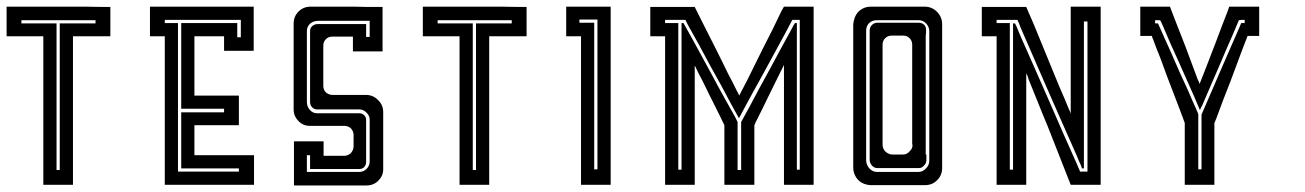

<svg xmlns="http://www.w3.org/2000/svg" viewBox="-20 -860 3956 582"><path d="M314.5 -838.9Q314.5 -838.9 314.5 -809.6Q314.5 -779.3 314.5 -750Q314.5 -750 276.4 -750Q238.3 -750 201.2 -750Q201.2 -750 201.2 -677.7Q201.2 -604.5 201.2 -512.7Q201.2 -462.9 201.2 -413.1Q201.2 -364.3 201.2 -323.2Q201.2 -317.4 201.2 -311.5Q201.2 -305.7 201.2 -299.8Q201.2 -299.8 187.5 -299.8Q180.7 -299.8 170.9 -299.8Q140.6 -299.8 111.3 -299.8Q111.3 -299.8 111.3 -373Q111.3 -445.3 111.3 -537.1Q111.3 -586.9 111.3 -636.7Q111.3 -685.5 111.3 -726.6Q111.3 -732.4 111.3 -738.3Q111.3 -744.1 111.3 -750Q111.3 -750 74.2 -750Q37.1 -750 0 -750Q0 -750 0 -763.7Q0 -769.5 0 -780.3Q0 -794.9 0 -809.6Q0 -824.2 0 -839.8Q0 -839.8 37.1 -839.8Q74.2 -839.8 111.3 -839.8Q111.3 -839.8 140.6 -839.8Q170.9 -839.8 201.2 -839.8Q201.2 -839.8 238.3 -839.8Q276.4 -838.9 314.5 -838.9ZM44.9 -798.8Q44.9 -798.8 44.9 -797.9Q44.9 -796.9 44.9 -795.9Q44.9 -792 44.9 -789.1Q44.9 -789.1 80.1 -789.1Q115.2 -789.1 151.4 -789.1Q151.4 -789.1 151.4 -717.8Q151.4 -645.5 151.4 -554.7Q151.4 -505.9 151.4 -457Q151.4 -408.2 151.4 -368.2Q151.4 -362.3 151.4 -356.4Q151.4 -350.6 151.4 -344.7Q151.4 -344.7 152.3 -344.7Q153.3 -344.7 154.3 -344.7Q157.2 -344.7 161.1 -344.7Q161.1 -344.7 161.1 -417Q161.1 -488.3 161.1 -579.1Q161.1 -627.9 161.1 -676.8Q161.1 -725.6 161.1 -765.6Q161.1 -771.5 161.1 -777.3Q161.1 -783.2 161.1 -789.1Q161.1 -789.1 197.3 -789.1Q233.4 -789.1 269.5 -789.1Q269.5 -789.1 269.5 -792Q269.5 -795.9 269.5 -798.8Q269.5 -798.8 233.4 -798.8Q197.3 -798.8 151.4 -798.8Q127 -798.8 101.6 -798.8Q77.1 -798.8 56.6 -798.8Q53.7 -798.8 50.8 -798.8Q47.9 -798.8 44.9 -798.8Z M659.2 -706.1Q659.2 -706.1 659.2 -720.7Q659.2 -735.4 659.2 -750Q659.2 -750 629.9 -750Q599.6 -750 569.3 -750Q569.3 -750 569.3 -720.7Q569.3 -692.4 569.3 -655.3Q569.3 -635.7 569.3 -616.2Q569.3 -595.7 569.3 -579.1Q569.3 -577.1 569.3 -574.2Q569.3 -572.3 569.3 -570.3Q569.3 -570.3 614.3 -570.3Q659.2 -570.3 704.1 -570.3Q704.1 -570.3 704.1 -540Q704.1 -509.8 704.1 -480.5Q704.1 -480.5 659.2 -480.5Q614.3 -480.5 569.3 -480.5Q569.3 -480.5 569.3 -450.2Q569.3 -419.9 569.3 -389.6Q569.3 -389.6 598.6 -389.6Q627 -389.6 664.1 -389.6Q683.6 -389.6 704.1 -389.6Q723.6 -389.6 740.2 -389.6Q742.2 -389.6 745.1 -389.6Q747.1 -389.6 750 -389.6Q750 -389.6 750 -360.4Q750 -330.1 750 -299.8Q750 -299.8 720.7 -299.8Q691.4 -299.8 654.3 -299.8Q634.8 -299.8 615.2 -299.8Q595.7 -299.8 579.1 -299.8Q576.2 -299.8 574.2 -299.8Q572.3 -299.8 569.3 -299.8Q569.3 -299.8 556.6 -299.8Q549.8 -299.8 540 -299.8Q509.8 -299.8 479.5 -299.8Q479.5 -299.8 479.5 -329.1Q479.5 -357.4 479.5 -394.5Q479.5 -414.1 479.5 -434.6Q479.5 -454.1 479.5 -470.7Q479.5 -472.7 479.5 -475.6Q479.5 -477.5 479.5 -480.5Q479.5 -480.5 479.5 -509.8Q479.5 -540 479.5 -570.3Q479.5 -570.3 479.5 -598.6Q479.5 -627.9 479.5 -665Q479.5 -684.6 479.5 -704.1Q479.5 -723.6 479.5 -740.2Q479.5 -743.2 479.5 -745.1Q479.5 -748 479.5 -750Q479.5 -750 464.8 -750Q449.2 -750 434.6 -750Q434.6 -750 434.6 -763.7Q434.6 -769.5 434.6 -780.3Q434.6 -794.9 434.6 -809.6Q434.6 -824.2 434.6 -839.8Q434.6 -839.8 449.2 -839.8Q463.9 -839.8 478.5 -839.8Q478.5 -839.8 508.8 -839.8Q538.1 -839.8 568.4 -839.8Q568.4 -839.8 597.7 -839.8Q626 -839.8 663.1 -839.8Q682.6 -839.8 703.1 -839.8Q722.7 -839.8 739.3 -839.8Q741.2 -839.8 744.1 -839.8Q746.1 -839.8 749 -839.8Q749 -839.8 749 -809.6Q749 -780.3 749 -750Q749 -750 749 -735.4Q749 -720.7 749 -706.1Q749 -706.1 718.8 -706.1Q689.5 -706.1 659.2 -706.1ZM699.2 -790Q699.2 -790 699.2 -775.4Q699.2 -761.7 699.2 -747.1Q699.2 -747.1 703.1 -747.1Q706.1 -747.1 710 -747.1Q710 -747.1 710 -764.6Q710 -782.2 710 -799.8Q710 -799.8 708 -799.8Q706.1 -799.8 704.1 -799.8Q704.1 -799.8 668 -799.8Q631.8 -799.8 585.9 -799.8Q561.5 -799.8 536.1 -799.8Q511.7 -799.8 491.2 -799.8Q488.3 -799.8 485.4 -799.8Q482.4 -799.8 479.5 -799.8Q479.5 -799.8 479.5 -798.8Q479.5 -797.9 479.5 -796.9Q479.5 -793 479.5 -790Q479.5 -790 493.2 -790Q505.9 -790 519.5 -790Q519.5 -790 519.5 -716.8Q519.5 -644.5 519.5 -552.7Q519.5 -502.9 519.5 -453.1Q519.5 -404.3 519.5 -363.3Q519.5 -357.4 519.5 -351.6Q519.5 -345.7 519.5 -339.8Q519.5 -339.8 521.5 -339.8Q521.5 -339.8 522.5 -339.8Q526.4 -339.8 529.3 -339.8Q529.3 -339.8 557.6 -339.8Q585.9 -339.8 622.1 -339.8Q640.6 -339.8 660.2 -339.8Q679.7 -339.8 695.3 -339.8Q697.3 -339.8 700.2 -339.8Q702.1 -339.8 704.1 -339.8Q704.1 -339.8 704.1 -343.8Q704.1 -346.7 704.1 -349.6Q704.1 -349.6 676.8 -349.6Q648.4 -349.6 612.3 -349.6Q593.8 -349.6 574.2 -349.6Q554.7 -349.6 539.1 -349.6Q536.1 -349.6 534.2 -349.6Q532.2 -349.6 529.3 -349.6Q529.3 -349.6 529.3 -377.9Q529.3 -405.3 529.3 -439.5Q529.3 -459 529.3 -477.5Q529.3 -496.1 529.3 -510.7Q529.3 -513.7 529.3 -515.6Q529.3 -517.6 529.3 -519.5Q529.3 -519.5 573.2 -519.5Q616.2 -519.5 659.2 -519.5Q659.2 -519.5 659.2 -523.4Q659.2 -526.4 659.2 -530.3Q659.2 -530.3 616.2 -530.3Q573.2 -530.3 529.3 -530.3Q529.3 -530.3 529.3 -572.3Q529.3 -614.3 529.3 -667Q529.3 -695.3 529.3 -724.6Q529.3 -752.9 529.3 -776.4Q529.3 -780.3 529.3 -783.2Q529.3 -787.1 529.3 -790Q529.3 -790 557.6 -790Q585 -790 619.1 -790Q638.7 -790 657.2 -790Q675.8 -790 690.4 -790Q693.4 -790 695.3 -790Q697.3 -790 699.2 -790Z M1141.6 -519.5Q1141.6 -519.5 1141.6 -519.5Q1141.6 -519.5 1141.6 -518.6Q1141.6 -518.6 1141.6 -505.9Q1141.6 -492.2 1141.6 -478.5Q1141.6 -478.5 1141.6 -448.2Q1141.6 -418 1141.6 -387.7Q1141.6 -387.7 1141.6 -376Q1141.6 -363.3 1141.6 -350.6Q1141.6 -350.6 1141.6 -350.6Q1141.6 -349.6 1141.6 -346.7Q1141.6 -327.1 1127 -312.5Q1112.3 -297.9 1091.8 -297.9Q1091.8 -297.9 1091.8 -297.9Q1091.8 -297.9 1089.8 -297.9Q1089.8 -297.9 1088.9 -297.9Q1088.9 -297.9 1087.9 -297.9Q1087.9 -297.9 1055.7 -297.9Q1054.7 -297.9 1053.7 -297.9Q1018.6 -297.9 973.6 -297.9Q950.2 -297.9 925.8 -297.9Q902.3 -297.9 882.8 -297.9Q879.9 -297.9 877 -297.9Q874 -297.9 871.1 -297.9Q871.1 -297.9 871.1 -328.1Q871.1 -357.4 871.1 -386.7Q871.1 -386.7 871.1 -387.7Q871.1 -387.7 871.1 -387.7Q871.1 -387.7 871.1 -402.3Q871.1 -417 871.1 -431.6Q871.1 -431.6 901.4 -431.6Q930.7 -431.6 960.9 -431.6Q960.9 -431.6 960.9 -417Q960.9 -402.3 960.9 -387.7Q960.9 -387.7 968.8 -387.7Q976.6 -387.7 1023.4 -387.7Q1035.2 -387.7 1043.9 -396.5Q1051.8 -405.3 1051.8 -417Q1051.8 -417 1051.8 -420.9Q1051.8 -424.8 1051.8 -450.2Q1051.8 -461.9 1043.9 -470.7Q1035.2 -478.5 1023.4 -478.5Q1023.4 -478.5 1009.8 -478.5Q997.1 -478.5 918.9 -478.5Q898.4 -478.5 884.8 -493.2Q870.1 -507.8 870.1 -528.3Q870.1 -528.3 870.1 -536.1Q870.1 -544.9 870.1 -552.7Q870.1 -552.7 870.1 -555.7Q870.1 -557.6 870.1 -559.6Q870.1 -565.4 870.1 -572.3Q870.1 -572.3 870.1 -581.1Q870.1 -585.9 870.1 -601.6Q870.1 -618.2 870.1 -646.5Q870.1 -670.9 870.1 -705.1Q870.1 -740.2 870.1 -789.1Q870.1 -809.6 884.8 -825.2Q900.4 -839.8 920.9 -839.8Q920.9 -839.8 934.6 -839.8Q947.3 -839.8 960 -839.8Q960 -839.8 989.3 -839.8Q1017.6 -839.8 1054.7 -839.8Q1074.2 -839.8 1094.7 -838.9Q1114.3 -838.9 1130.9 -838.9Q1132.8 -838.9 1135.7 -838.9Q1137.7 -838.9 1139.6 -838.9Q1139.6 -838.9 1139.6 -809.6Q1139.6 -779.3 1139.6 -750Q1139.6 -750 1139.6 -750Q1139.6 -749 1139.6 -749Q1139.6 -749 1139.6 -734.4Q1139.6 -718.8 1139.6 -704.1Q1139.6 -704.1 1110.4 -704.1Q1080.1 -704.1 1049.8 -704.1Q1049.8 -704.1 1049.8 -718.8Q1049.8 -734.4 1049.8 -749Q1049.8 -749 1042 -749Q1034.2 -749 987.3 -749Q975.6 -749 967.8 -741.2Q960 -733.4 960 -721.7Q960 -721.7 960 -716.8Q960 -711.9 960 -679.7Q960 -667 960 -647.5Q960 -627.9 960 -599.6Q960 -587.9 967.8 -580.1Q976.6 -572.3 988.3 -572.3Q988.3 -572.3 1021.5 -572.3Q1055.7 -572.3 1088.9 -572.3Q1111.3 -572.3 1126 -556.6Q1141.6 -542 1141.6 -519.5ZM1049.8 -516.6Q1049.8 -516.6 1052.7 -516.6Q1054.7 -516.6 1069.3 -516.6Q1078.1 -516.6 1084 -510.7Q1089.8 -504.9 1089.8 -496.1Q1089.8 -496.1 1089.8 -490.2Q1089.8 -484.4 1089.8 -477.5Q1089.8 -477.5 1091.8 -477.5Q1092.8 -477.5 1093.8 -477.5Q1093.8 -477.5 1092.8 -477.5Q1091.8 -477.5 1089.8 -477.5Q1089.8 -477.5 1089.8 -464.8Q1089.8 -451.2 1089.8 -369.1Q1089.8 -360.4 1084 -353.5Q1078.1 -347.7 1069.3 -347.7Q1069.3 -347.7 1044.9 -347.7Q1020.5 -347.7 990.2 -347.7Q973.6 -347.7 957 -347.7Q941.4 -347.7 927.7 -347.7Q925.8 -347.7 923.8 -347.7Q921.9 -347.7 919.9 -347.7Q919.9 -347.7 919.9 -362.3Q919.9 -376 919.9 -389.6Q919.9 -389.6 917 -389.6Q913.1 -389.6 910.2 -389.6Q910.2 -389.6 910.2 -382.8Q910.2 -378.9 910.2 -373Q910.2 -356.4 910.2 -338.9Q910.2 -338.9 912.1 -338.9Q913.1 -338.9 915 -338.9Q915 -338.9 937.5 -338.9Q938.5 -338.9 939.5 -338.9Q964.8 -338.9 996.1 -338.9Q1012.7 -338.9 1030.3 -338.9Q1046.9 -338.9 1061.5 -338.9Q1063.5 -338.9 1065.4 -338.9Q1067.4 -338.9 1069.3 -338.9Q1069.3 -338.9 1069.3 -340.8Q1069.3 -342.8 1069.3 -343.8Q1069.3 -343.8 1069.3 -343.8Q1069.3 -342.8 1069.3 -338.9Q1082 -338.9 1090.8 -347.7Q1100.6 -357.4 1100.6 -370.1Q1100.6 -370.1 1098.6 -370.1Q1096.7 -370.1 1094.7 -370.1Q1094.7 -370.1 1096.7 -370.1Q1098.6 -370.1 1100.6 -370.1Q1100.6 -370.1 1100.6 -406.2Q1100.6 -442.4 1100.6 -478.5Q1100.6 -478.5 1100.6 -481.4Q1100.6 -483.4 1100.6 -497.1Q1100.6 -509.8 1090.8 -518.6Q1082 -528.3 1069.3 -528.3Q1069.3 -528.3 1062.5 -528.3Q1056.6 -528.3 1049.8 -528.3Q1049.8 -528.3 1036.1 -528.3Q1022.5 -528.3 941.4 -528.3Q931.6 -528.3 925.8 -535.2Q919.9 -541 919.9 -551.8Q919.9 -551.8 919.9 -584Q919.9 -615.2 919.9 -656.2Q919.9 -677.7 919.9 -699.2Q919.9 -720.7 919.9 -738.3Q919.9 -741.2 919.9 -744.1Q919.9 -746.1 919.9 -749Q919.9 -749 919.9 -749Q919.9 -750 919.9 -750Q919.9 -750 919.9 -752Q919.9 -753.9 919.9 -765.6Q919.9 -775.4 926.8 -781.2Q933.6 -787.1 944.3 -787.1Q944.3 -787.1 949.2 -787.1Q955.1 -787.1 960 -787.1Q960 -787.1 1003.9 -787.1Q1046.9 -787.1 1089.8 -787.1Q1089.8 -787.1 1089.8 -774.4Q1089.8 -760.7 1089.8 -748Q1089.8 -748 1093.8 -748Q1096.7 -748 1100.6 -748Q1100.6 -748 1100.6 -764.6Q1100.6 -780.3 1100.6 -796.9Q1100.6 -796.9 1096.7 -796.9Q1093.8 -796.9 1089.8 -796.9Q1089.8 -796.9 1046.9 -796.9Q1003.9 -796.9 960 -796.9Q960 -796.9 958 -796.9Q956.1 -796.9 944.3 -796.9Q929.7 -796.9 919.9 -788.1Q910.2 -779.3 910.2 -765.6Q910.2 -765.6 910.2 -760.7Q910.2 -754.9 910.2 -750Q910.2 -750 910.2 -750Q910.2 -749 910.2 -749Q910.2 -749 910.2 -716.8Q910.2 -701.2 910.2 -682.6Q910.2 -664.1 910.2 -644.5Q910.2 -622.1 910.2 -600.6Q910.2 -579.1 910.2 -561.5Q910.2 -558.6 910.2 -555.7Q910.2 -553.7 910.2 -550.8Q910.2 -550.8 912.1 -550.8Q913.1 -550.8 915 -550.8Q915 -550.8 914.1 -550.8Q914.1 -550.8 910.2 -550.8Q910.2 -537.1 918.9 -527.3Q927.7 -516.6 941.4 -516.6Q941.4 -516.6 1049.8 -516.6Z M1576.2 -838.9Q1576.2 -838.9 1576.2 -809.6Q1576.2 -779.3 1576.2 -750Q1576.2 -750 1538.1 -750Q1500 -750 1462.9 -750Q1462.9 -750 1462.9 -677.7Q1462.9 -604.5 1462.9 -512.7Q1462.9 -462.9 1462.9 -413.1Q1462.9 -364.3 1462.9 -323.2Q1462.9 -317.4 1462.9 -311.5Q1462.9 -305.7 1462.9 -299.8Q1462.9 -299.8 1449.2 -299.8Q1442.4 -299.8 1432.6 -299.8Q1402.3 -299.8 1373 -299.8Q1373 -299.8 1373 -373Q1373 -445.3 1373 -537.1Q1373 -586.9 1373 -636.7Q1373 -685.5 1373 -726.6Q1373 -732.4 1373 -738.3Q1373 -744.1 1373 -750Q1373 -750 1335.9 -750Q1298.8 -750 1261.7 -750Q1261.7 -750 1261.7 -763.7Q1261.7 -769.5 1261.7 -780.3Q1261.7 -794.9 1261.7 -809.6Q1261.7 -824.2 1261.7 -839.8Q1261.7 -839.8 1298.8 -839.8Q1335.9 -839.8 1373 -839.8Q1373 -839.8 1402.3 -839.8Q1432.6 -839.8 1462.9 -839.8Q1462.9 -839.8 1500 -839.8Q1538.1 -838.9 1576.2 -838.9ZM1306.6 -798.8Q1306.6 -798.8 1306.6 -797.9Q1306.6 -796.9 1306.6 -795.9Q1306.6 -792 1306.6 -789.1Q1306.6 -789.1 1341.8 -789.1Q1377 -789.1 1413.1 -789.1Q1413.1 -789.1 1413.1 -717.8Q1413.1 -645.5 1413.1 -554.7Q1413.1 -505.9 1413.1 -457Q1413.1 -408.2 1413.1 -368.2Q1413.1 -362.3 1413.1 -356.4Q1413.1 -350.6 1413.1 -344.7Q1413.1 -344.7 1414.1 -344.7Q1415 -344.7 1416 -344.7Q1418.9 -344.7 1422.9 -344.7Q1422.9 -344.7 1422.9 -417Q1422.9 -488.3 1422.9 -579.1Q1422.9 -627.9 1422.9 -676.8Q1422.9 -725.6 1422.9 -765.6Q1422.9 -771.5 1422.9 -777.3Q1422.9 -783.2 1422.9 -789.1Q1422.9 -789.1 1459 -789.1Q1495.1 -789.1 1531.2 -789.1Q1531.2 -789.1 1531.2 -792Q1531.2 -795.9 1531.2 -798.8Q1531.2 -798.8 1495.1 -798.8Q1459 -798.8 1413.1 -798.8Q1388.7 -798.8 1363.3 -798.8Q1338.9 -798.8 1318.4 -798.8Q1315.4 -798.8 1312.5 -798.8Q1309.6 -798.8 1306.6 -798.8Z M1741.2 -750Q1741.2 -750 1726.6 -750Q1710.9 -750 1696.3 -750Q1696.3 -750 1696.3 -763.7Q1696.3 -769.5 1696.3 -780.3Q1696.3 -794.9 1696.3 -809.6Q1696.3 -824.2 1696.3 -839.8Q1696.3 -839.8 1710.9 -839.8Q1726.6 -839.8 1741.2 -839.8Q1741.2 -839.8 1771.5 -839.8Q1801.8 -839.8 1831.1 -839.8Q1831.1 -839.8 1831.1 -828.1Q1831.1 -816.4 1831.1 -794.9Q1831.1 -755.9 1831.1 -691.4Q1831.1 -627 1831.1 -555.7Q1831.1 -496.1 1831.1 -436.5Q1831.1 -377 1831.1 -328.1Q1831.1 -321.3 1831.1 -313.5Q1831.1 -306.6 1831.1 -299.8Q1831.1 -299.8 1818.4 -299.8Q1811.5 -299.8 1801.8 -299.8Q1771.5 -299.8 1741.2 -299.8Q1741.2 -299.8 1741.2 -373Q1741.2 -445.3 1741.2 -537.1Q1741.2 -586.9 1741.2 -636.7Q1741.2 -685.5 1741.2 -726.6Q1741.2 -732.4 1741.2 -738.3Q1741.2 -744.1 1741.2 -750ZM1781.2 -791Q1781.2 -791 1781.2 -719.7Q1781.2 -647.5 1781.2 -556.6Q1781.2 -507.8 1781.2 -459Q1781.2 -410.2 1781.2 -370.1Q1781.2 -364.3 1781.2 -358.4Q1781.2 -352.5 1781.2 -346.7Q1781.2 -346.7 1783.2 -346.7Q1783.2 -346.7 1784.2 -346.7Q1788.1 -346.7 1791 -346.7Q1791 -346.7 1791 -418.9Q1791 -492.2 1791 -584Q1791 -632.8 1791 -682.6Q1791 -731.4 1791 -772.5Q1791 -779.3 1791 -785.2Q1791 -790 1791 -795.9Q1791 -795.9 1791 -797.9Q1791 -799.8 1791 -800.8Q1791 -800.8 1773.4 -800.8Q1754.9 -800.8 1736.3 -800.8Q1736.3 -800.8 1736.3 -799.8Q1736.3 -798.8 1736.3 -797.9Q1736.3 -793.9 1736.3 -791Q1736.3 -791 1751 -791Q1766.6 -791 1781.2 -791Z M2446.3 -839.8Q2446.3 -839.8 2446.3 -828.1Q2446.3 -816.4 2446.3 -794.9Q2446.3 -755.9 2446.3 -691.4Q2446.3 -627 2446.3 -555.7Q2446.3 -496.1 2446.3 -436.5Q2446.3 -377 2446.3 -328.1Q2446.3 -321.3 2446.3 -313.5Q2446.3 -306.6 2446.3 -299.8Q2446.3 -299.8 2432.6 -299.8Q2425.8 -299.8 2416 -299.8Q2385.7 -299.8 2356.4 -299.8Q2356.4 -299.8 2356.4 -358.4Q2356.4 -417 2356.4 -491.2Q2356.4 -531.2 2356.4 -571.3Q2356.4 -611.3 2356.4 -643.6Q2356.4 -649.4 2356.4 -653.3Q2356.4 -658.2 2356.4 -663.1Q2356.4 -663.1 2341.8 -633.8Q2327.1 -604.5 2308.6 -566.4Q2298.8 -546.9 2289.1 -526.4Q2279.3 -505.9 2270.5 -489.3Q2269.5 -487.3 2268.6 -484.4Q2267.6 -482.4 2266.6 -480.5Q2266.6 -480.5 2266.6 -451.2Q2266.6 -421.9 2266.6 -384.8Q2266.6 -365.2 2266.6 -345.7Q2266.6 -326.2 2266.6 -309.6Q2266.6 -306.6 2266.6 -304.7Q2266.6 -302.7 2266.6 -299.8Q2266.6 -299.8 2236.3 -299.8Q2206.1 -299.8 2175.8 -299.8Q2175.8 -299.8 2175.8 -329.1Q2175.8 -357.4 2175.8 -394.5Q2175.8 -414.1 2175.8 -434.6Q2175.8 -454.1 2175.8 -470.7Q2175.8 -472.7 2175.8 -475.6Q2175.8 -477.5 2175.8 -480.5Q2175.8 -480.5 2162.1 -508.8Q2147.5 -538.1 2128.9 -575.2Q2119.1 -595.7 2109.4 -615.2Q2098.6 -634.8 2090.8 -651.4Q2089.8 -654.3 2088.9 -656.2Q2086.9 -659.2 2085.9 -661.1Q2085.9 -661.1 2085.9 -602.5Q2085.9 -544.9 2085.9 -470.7Q2085.9 -430.7 2085.9 -391.6Q2085.9 -351.6 2085.9 -319.3Q2085.9 -313.5 2085.9 -309.6Q2085.9 -304.7 2085.9 -299.8Q2085.9 -299.8 2056.6 -299.8Q2026.4 -299.8 1996.1 -299.8Q1996.1 -299.8 1996.1 -373Q1996.1 -445.3 1996.1 -537.1Q1996.1 -586.9 1996.1 -636.7Q1996.1 -685.5 1996.1 -726.6Q1996.1 -732.4 1996.1 -738.3Q1996.1 -744.1 1996.1 -750Q1996.1 -750 1981.4 -750Q1965.8 -750 1951.2 -750Q1951.2 -750 1951.2 -762.7Q1951.2 -769.5 1951.2 -779.3Q1951.2 -793.9 1951.2 -808.6Q1951.2 -824.2 1951.2 -838.9Q1951.2 -838.9 1965.8 -838.9Q1981.4 -838.9 1996.1 -838.9Q1996.1 -838.9 2026.4 -838.9Q2056.6 -838.9 2085.9 -838.9Q2085.9 -838.9 2107.4 -795.9Q2129.9 -752 2157.2 -697.3Q2171.9 -668 2186.5 -637.7Q2202.1 -608.4 2213.9 -584Q2215.8 -580.1 2217.8 -577.1Q2219.7 -573.2 2220.7 -570.3Q2220.7 -570.3 2243.2 -613.3Q2264.6 -657.2 2292 -711.9Q2307.6 -742.2 2322.3 -771.5Q2336.9 -801.8 2348.6 -826.2Q2350.6 -829.1 2352.5 -833Q2354.5 -836.9 2356.4 -839.8Q2356.4 -839.8 2385.7 -839.8Q2416 -839.8 2446.3 -839.8ZM2404.3 -345.7Q2404.3 -345.7 2404.3 -418Q2404.3 -489.3 2404.3 -580.1Q2404.3 -628.9 2404.3 -677.7Q2404.3 -726.6 2404.3 -766.6Q2404.3 -772.5 2404.3 -778.3Q2404.3 -784.2 2404.3 -790Q2404.3 -790 2404.3 -793Q2404.3 -796.9 2404.3 -799.8Q2404.3 -799.8 2396.5 -799.8Q2389.6 -799.8 2381.8 -799.8Q2381.8 -799.8 2356.4 -752Q2330.1 -704.1 2296.9 -642.6Q2279.3 -610.4 2260.7 -577.1Q2243.2 -544.9 2228.5 -517.6Q2226.6 -513.7 2224.6 -509.8Q2222.7 -505.9 2219.7 -502Q2219.7 -502 2193.4 -549.8Q2168 -598.6 2133.8 -659.2Q2116.2 -692.4 2098.6 -724.6Q2080.1 -757.8 2065.4 -784.2Q2063.5 -788.1 2061.5 -792Q2059.6 -795.9 2057.6 -799.8Q2057.6 -799.8 2037.1 -799.8Q2016.6 -799.8 1996.1 -799.8Q1996.1 -799.8 1996.1 -798.8Q1996.1 -797.9 1996.1 -796.9Q1996.1 -793 1996.1 -790Q1996.1 -790 2009.8 -790Q2022.5 -790 2036.1 -790Q2036.1 -790 2036.1 -718.8Q2036.1 -646.5 2036.1 -555.7Q2036.1 -506.8 2036.1 -458Q2036.1 -409.2 2036.1 -369.1Q2036.1 -363.3 2036.1 -357.4Q2036.1 -351.6 2036.1 -345.7Q2036.1 -345.7 2039.1 -345.7Q2043 -345.7 2045.9 -345.7Q2045.9 -345.7 2045.9 -418Q2045.9 -489.3 2045.9 -580.1Q2045.9 -628.9 2045.9 -677.7Q2045.9 -726.6 2045.9 -766.6Q2045.9 -772.5 2045.9 -778.3Q2045.9 -784.2 2045.9 -790Q2045.9 -790 2047.9 -790Q2049.8 -790 2051.8 -790Q2051.8 -790 2079.1 -741.2Q2105.5 -693.4 2138.7 -631.8Q2156.2 -598.6 2174.8 -565.4Q2192.4 -533.2 2208 -505.9Q2210 -502 2211.9 -498Q2213.9 -494.1 2215.8 -490.2Q2215.8 -490.2 2215.8 -466.8Q2215.8 -443.4 2215.8 -413.1Q2215.8 -397.5 2215.8 -381.8Q2215.8 -365.2 2215.8 -352.5Q2215.8 -350.6 2215.8 -348.6Q2215.8 -346.7 2215.8 -344.7Q2215.8 -344.7 2217.8 -344.7Q2218.8 -344.7 2219.7 -344.7Q2222.7 -344.7 2226.6 -344.7Q2226.6 -344.7 2226.6 -368.2Q2226.6 -391.6 2226.6 -421.9Q2226.6 -437.5 2226.6 -453.1Q2226.6 -469.7 2226.6 -482.4Q2226.6 -484.4 2226.6 -486.3Q2226.6 -488.3 2226.6 -490.2Q2226.6 -490.2 2252.9 -538.1Q2278.3 -586.9 2312.5 -648.4Q2330.1 -681.6 2347.7 -713.9Q2366.2 -747.1 2380.9 -774.4Q2382.8 -778.3 2384.8 -782.2Q2386.7 -786.1 2389.6 -790Q2389.6 -790 2391.6 -790Q2393.6 -790 2395.5 -790Q2395.5 -790 2395.5 -718.8Q2395.5 -646.5 2395.5 -555.7Q2395.5 -506.8 2395.5 -458Q2395.5 -409.2 2395.5 -369.1Q2395.5 -363.3 2395.5 -357.4Q2395.5 -351.6 2395.5 -345.7Q2395.5 -345.7 2398.4 -345.7Q2401.4 -345.7 2404.3 -345.7Z M2788.1 -391.6Q2788.1 -391.6 2788.1 -389.6Q2788.1 -387.7 2788.1 -375Q2788.1 -365.2 2781.2 -358.4Q2774.4 -350.6 2766.6 -350.6Q2766.6 -350.6 2763.7 -350.6Q2761.7 -350.6 2759.8 -350.6Q2753.9 -350.6 2747.1 -350.6Q2747.1 -350.6 2717.8 -350.6Q2687.5 -350.6 2657.2 -350.6Q2657.2 -350.6 2655.3 -350.6Q2652.3 -350.6 2638.7 -350.6Q2629.9 -350.6 2623 -358.4Q2616.2 -366.2 2616.2 -375Q2616.2 -375 2616.2 -380.9Q2616.2 -386.7 2616.2 -391.6Q2616.2 -391.6 2614.3 -391.6Q2613.3 -391.6 2611.3 -391.6Q2611.3 -391.6 2613.3 -391.6Q2614.3 -391.6 2616.2 -391.6Q2616.2 -391.6 2616.2 -450.2Q2616.2 -507.8 2616.2 -582Q2616.2 -622.1 2616.2 -661.1Q2616.2 -700.2 2616.2 -733.4Q2616.2 -738.3 2616.2 -743.2Q2616.2 -747.1 2616.2 -752Q2616.2 -752 2616.2 -753.9Q2616.2 -756.8 2616.2 -769.5Q2617.2 -778.3 2623 -784.2Q2629.9 -791 2638.7 -791Q2638.7 -791 2644.5 -791Q2649.4 -791 2655.3 -791Q2655.3 -791 2686.5 -791Q2717.8 -791 2748 -791Q2748 -791 2748 -793Q2748 -793.9 2748 -795.9Q2748 -795.9 2748 -793.9Q2748 -793 2748 -791Q2748 -791 2751 -791Q2752.9 -791 2765.6 -791Q2774.4 -791 2781.2 -785.2Q2787.1 -779.3 2787.1 -769.5Q2787.1 -769.5 2787.1 -763.7Q2787.1 -757.8 2786.1 -752Q2786.1 -752 2786.1 -694.3Q2786.1 -635.7 2786.1 -562.5Q2786.1 -522.5 2786.1 -482.4Q2786.1 -443.4 2786.1 -411.1Q2786.1 -406.2 2786.1 -401.4Q2786.1 -396.5 2786.1 -391.6Q2786.1 -391.6 2788.1 -391.6Q2790 -391.6 2791 -391.6Q2791 -391.6 2790 -391.6Q2789.1 -391.6 2788.1 -391.6ZM2745.1 -421.9Q2745.1 -421.9 2745.1 -434.6Q2745.1 -448.2 2745.1 -526.4Q2745.1 -559.6 2745.1 -608.4Q2745.1 -657.2 2745.1 -724.6Q2745.1 -736.3 2737.3 -744.1Q2729.5 -752 2718.8 -752Q2718.8 -752 2713.9 -752Q2709 -752 2682.6 -752Q2670.9 -752 2663.1 -744.1Q2655.3 -736.3 2655.3 -724.6Q2655.3 -724.6 2655.3 -715.8Q2655.3 -713.9 2655.3 -711.9Q2655.3 -699.2 2655.3 -621.1Q2655.3 -587.9 2655.3 -539.1Q2655.3 -490.2 2655.3 -421.9Q2655.3 -409.2 2664.1 -400.4Q2673.8 -391.6 2685.5 -391.6Q2685.5 -391.6 2687.5 -391.6Q2688.5 -391.6 2689.5 -391.6Q2693.4 -391.6 2716.8 -391.6Q2729.5 -391.6 2737.3 -401.4Q2746.1 -409.2 2746.1 -419.9Q2746.1 -419.9 2746.1 -420.9Q2746.1 -421.9 2746.1 -421.9Q2746.1 -421.9 2746.1 -421.9Q2746.1 -421.9 2745.1 -421.9ZM2835.9 -786.1Q2835.9 -786.1 2835.9 -774.4Q2835.9 -761.7 2835.9 -750Q2835.9 -750 2835.9 -744.1Q2835.9 -738.3 2835.9 -703.1Q2835.9 -688.5 2835.9 -666Q2835.9 -644.5 2835.9 -613.3Q2835.9 -569.3 2835.9 -504.9Q2835.9 -441.4 2835.9 -350.6Q2835.9 -329.1 2821.3 -314.5Q2806.6 -298.8 2784.2 -298.8Q2784.2 -298.8 2778.3 -298.8Q2776.4 -298.8 2771.5 -298.8Q2758.8 -298.8 2746.1 -298.8Q2746.1 -298.8 2716.8 -298.8Q2686.5 -298.8 2656.2 -298.8Q2656.2 -298.8 2652.3 -298.8Q2647.5 -298.8 2620.1 -298.8Q2615.2 -298.8 2610.4 -299.8Q2604.5 -300.8 2599.6 -302.7Q2584 -308.6 2575.2 -322.3Q2566.4 -335.9 2566.4 -351.6Q2566.4 -351.6 2566.4 -352.5Q2566.4 -352.5 2566.4 -352.5Q2566.4 -352.5 2566.4 -358.4Q2566.4 -361.3 2566.4 -365.2Q2566.4 -377.9 2566.4 -389.6Q2566.4 -389.6 2566.4 -395.5Q2566.4 -401.4 2566.4 -436.5Q2566.4 -451.2 2566.4 -472.7Q2566.4 -495.1 2566.4 -525.4Q2566.4 -569.3 2566.4 -632.8Q2566.4 -664.1 2566.4 -702.1Q2566.4 -741.2 2566.4 -786.1Q2566.4 -789.1 2567.4 -792Q2567.4 -794.9 2568.4 -797.9Q2572.3 -816.4 2585.9 -828.1Q2600.6 -839.8 2619.1 -839.8Q2619.1 -839.8 2645.5 -839.8Q2672.9 -839.8 2706.1 -839.8Q2724.6 -839.8 2742.2 -839.8Q2759.8 -839.8 2774.4 -839.8Q2777.3 -839.8 2779.3 -839.8Q2781.2 -839.8 2783.2 -839.8Q2804.7 -839.8 2820.3 -824.2Q2835.9 -808.6 2835.9 -786.1ZM2796.9 -389.6Q2796.9 -389.6 2796.9 -448.2Q2796.9 -505.9 2796.9 -579.1Q2796.9 -619.1 2796.9 -658.2Q2796.9 -697.3 2796.9 -730.5Q2796.9 -735.4 2796.9 -740.2Q2796.9 -744.1 2796.9 -749Q2796.9 -749 2796.9 -751Q2796.9 -753.9 2796.9 -767.6Q2795.9 -780.3 2786.1 -790Q2777.3 -798.8 2764.6 -798.8Q2764.6 -798.8 2758.8 -798.8Q2752.9 -798.8 2747.1 -798.8Q2747.1 -798.8 2716.8 -798.8Q2685.5 -798.8 2654.3 -798.8Q2654.3 -798.8 2654.3 -796.9Q2654.3 -795.9 2654.3 -793.9Q2654.3 -793.9 2654.3 -795.9Q2654.3 -796.9 2654.3 -798.8Q2654.3 -798.8 2652.3 -798.8Q2650.4 -798.8 2637.7 -798.8Q2624 -798.8 2614.3 -790Q2605.5 -780.3 2605.5 -767.6Q2605.5 -767.6 2605.5 -765.6Q2605.5 -763.7 2605.5 -761.7Q2605.5 -754.9 2605.5 -749Q2605.5 -749 2605.5 -691.4Q2605.5 -676.8 2605.5 -661.1Q2605.5 -614.3 2605.5 -559.6Q2605.5 -520.5 2605.5 -480.5Q2605.5 -441.4 2605.5 -409.2Q2605.5 -404.3 2605.5 -399.4Q2605.5 -394.5 2605.5 -389.6Q2605.5 -389.6 2605.5 -387.7Q2605.5 -385.7 2605.5 -373Q2606.4 -359.4 2615.2 -349.6Q2625 -338.9 2637.7 -338.9Q2637.7 -338.9 2653.3 -338.9Q2661.1 -338.9 2673.8 -338.9Q2709 -338.9 2745.1 -338.9Q2745.1 -338.9 2745.1 -340.8Q2745.1 -342.8 2745.1 -343.8Q2745.1 -343.8 2745.1 -342.8Q2745.1 -340.8 2745.1 -338.9Q2745.1 -338.9 2748 -338.9Q2750 -338.9 2764.6 -338.9Q2777.3 -338.9 2787.1 -349.6Q2796.9 -359.4 2796.9 -373Q2796.9 -373 2796.9 -378.9Q2796.9 -384.8 2796.9 -389.6Z M3316.4 -300.8Q3316.4 -300.8 3316.4 -300.8Q3316.4 -300.8 3316.4 -299.8Q3316.4 -299.8 3302.7 -299.8Q3295.9 -299.8 3286.1 -299.8Q3255.9 -299.8 3225.6 -299.8Q3225.6 -299.8 3204.1 -354.5Q3182.6 -409.2 3155.3 -478.5Q3139.6 -515.6 3125 -552.7Q3110.4 -589.8 3097.7 -620.1Q3096.7 -625 3094.7 -629.9Q3092.8 -633.8 3090.8 -637.7Q3090.8 -637.7 3090.8 -584Q3090.8 -529.3 3090.8 -460Q3090.8 -422.9 3090.8 -385.7Q3090.8 -348.6 3090.8 -317.4Q3090.8 -313.5 3090.8 -308.6Q3090.8 -304.7 3090.8 -299.8Q3090.8 -299.8 3061.5 -299.8Q3031.2 -299.8 3001 -299.8Q3001 -299.8 3001 -373Q3001 -445.3 3001 -537.1Q3001 -586.9 3001 -636.7Q3001 -685.5 3001 -726.6Q3001 -732.4 3001 -738.3Q3001 -744.1 3001 -750Q3001 -750 2986.3 -750Q2970.7 -750 2956.1 -750Q2956.1 -750 2956.1 -762.7Q2956.1 -769.5 2956.1 -779.3Q2956.1 -793.9 2956.1 -808.6Q2956.1 -824.2 2956.1 -838.9Q2956.1 -838.9 2970.7 -838.9Q2986.3 -838.9 3001 -838.9Q3001 -838.9 3031.2 -838.9Q3061.5 -838.9 3090.8 -838.9Q3090.8 -838.9 3113.3 -787.1Q3134.8 -734.4 3162.1 -668Q3176.8 -632.8 3191.4 -596.7Q3207 -561.5 3218.8 -532.2Q3220.7 -527.3 3222.7 -523.4Q3224.6 -519.5 3225.6 -514.6Q3225.6 -514.6 3225.6 -567.4Q3225.6 -620.1 3225.6 -686.5Q3225.6 -722.7 3225.6 -757.8Q3225.6 -793.9 3225.6 -823.2Q3225.6 -827.1 3225.6 -832Q3225.6 -835.9 3225.6 -839.8Q3225.6 -839.8 3255.9 -839.8Q3286.1 -839.8 3316.4 -839.8Q3316.4 -839.8 3316.4 -800.8Q3316.4 -761.7 3316.4 -701.2Q3316.4 -668 3316.4 -631.8Q3316.4 -594.7 3316.4 -555.7Q3316.4 -497.1 3316.4 -437.5Q3316.4 -377.9 3316.4 -329.1Q3316.4 -322.3 3316.4 -314.5Q3316.4 -307.6 3316.4 -300.8ZM3276.4 -349.6Q3276.4 -349.6 3276.4 -421.9Q3276.4 -494.1 3276.4 -585Q3276.4 -633.8 3276.4 -682.6Q3276.4 -731.4 3276.4 -771.5Q3276.4 -778.3 3276.4 -784.2Q3276.4 -789.1 3276.4 -794.9Q3276.4 -794.9 3272.5 -794.9Q3269.5 -794.9 3265.6 -794.9Q3265.6 -794.9 3265.6 -722.7Q3265.6 -651.4 3265.6 -560.5Q3265.6 -510.7 3265.6 -461.9Q3265.6 -413.1 3265.6 -373Q3265.6 -367.2 3265.6 -361.3Q3265.6 -355.5 3265.6 -349.6Q3265.6 -349.6 3263.7 -349.6Q3261.7 -349.6 3259.8 -349.6Q3259.8 -349.6 3255.9 -360.4Q3251 -370.1 3244.1 -387.7Q3229.5 -419.9 3206.1 -473.6Q3182.6 -527.3 3156.2 -586.9Q3134.8 -636.7 3113.3 -685.5Q3091.8 -735.4 3074.2 -775.4Q3071.3 -782.2 3069.3 -788.1Q3066.4 -793.9 3064.5 -798.8Q3064.5 -798.8 3064.5 -799.8Q3064.5 -799.8 3064.5 -799.8Q3064.5 -799.8 3043 -799.8Q3022.5 -799.8 3001 -799.8Q3001 -799.8 3001 -798.8Q3001 -797.9 3001 -796.9Q3001 -793 3001 -790Q3001 -790 3014.6 -790Q3027.3 -790 3041 -790Q3041 -790 3041 -718.8Q3041 -646.5 3041 -555.7Q3041 -506.8 3041 -458Q3041 -409.2 3041 -369.1Q3041 -363.3 3041 -357.4Q3041 -351.6 3041 -345.7Q3041 -345.7 3043.9 -345.7Q3047.9 -345.7 3050.8 -345.7Q3050.8 -345.7 3050.8 -417Q3050.8 -488.3 3050.8 -580.1Q3050.8 -627.9 3050.8 -676.8Q3050.8 -725.6 3050.8 -765.6Q3050.8 -771.5 3050.8 -777.3Q3050.8 -783.2 3050.8 -789.1Q3050.8 -789.1 3052.7 -789.1Q3054.7 -789.1 3056.6 -789.1Q3056.6 -789.1 3061.5 -779.3Q3065.4 -769.5 3073.2 -751Q3087.9 -718.8 3111.3 -665Q3134.8 -611.3 3161.1 -551.8Q3182.6 -502 3204.1 -453.1Q3225.6 -404.3 3244.1 -363.3Q3246.1 -357.4 3249 -351.6Q3252 -345.7 3253.9 -339.8Q3253.9 -339.8 3257.8 -339.8Q3259.8 -339.8 3261.7 -339.8Q3268.6 -339.8 3276.4 -339.8Q3276.4 -339.8 3276.4 -343.8Q3276.4 -346.7 3276.4 -349.6Z M3706.1 -839.8Q3706.1 -839.8 3736.3 -839.8Q3766.6 -839.8 3796.9 -839.8Q3796.9 -839.8 3796.9 -810.5Q3796.9 -780.3 3796.9 -751Q3796.9 -751 3785.2 -751Q3773.4 -751 3761.7 -751Q3761.7 -751 3745.1 -708Q3729.5 -666 3709 -611.3Q3697.3 -582 3686.5 -553.7Q3675.8 -524.4 3667 -501Q3665 -497.1 3664.1 -494.1Q3663.1 -490.2 3661.1 -487.3Q3661.1 -487.3 3661.1 -457Q3661.1 -426.8 3661.1 -388.7Q3661.1 -367.2 3661.1 -346.7Q3661.1 -327.1 3661.1 -309.6Q3661.1 -306.6 3661.1 -304.7Q3661.1 -302.7 3661.1 -299.8Q3661.1 -299.8 3648.4 -299.8Q3641.6 -299.8 3631.8 -299.8Q3601.6 -299.8 3571.3 -299.8Q3571.3 -299.8 3571.3 -330.1Q3571.3 -360.4 3571.3 -398.4Q3571.3 -418.9 3571.3 -439.5Q3571.3 -460 3571.3 -477.5Q3571.3 -479.5 3571.3 -482.4Q3571.3 -484.4 3571.3 -487.3Q3571.3 -487.3 3555.7 -529.3Q3539.1 -572.3 3518.6 -626Q3507.8 -655.3 3497.1 -684.6Q3485.4 -712.9 3476.6 -737.3Q3475.6 -741.2 3473.6 -744.1Q3472.7 -748 3471.7 -751Q3471.7 -751 3460 -751Q3448.2 -751 3436.5 -751Q3436.5 -751 3436.5 -763.7Q3436.5 -770.5 3436.5 -780.3Q3436.5 -794.9 3436.5 -809.6Q3436.5 -825.2 3436.5 -839.8Q3436.5 -839.8 3466.8 -839.8Q3496.1 -839.8 3526.4 -839.8Q3526.4 -839.8 3541 -801.8Q3555.7 -764.6 3574.2 -716.8Q3584 -690.4 3593.8 -664.1Q3603.5 -638.7 3611.3 -617.2Q3613.3 -614.3 3614.3 -611.3Q3615.2 -608.4 3616.2 -605.5Q3616.2 -605.5 3630.9 -642.6Q3645.5 -680.7 3664.1 -728.5Q3673.8 -754.9 3683.6 -780.3Q3693.4 -806.6 3702.1 -828.1Q3703.1 -831.1 3704.1 -834Q3705.1 -836.9 3706.1 -839.8ZM3617.2 -526.4Q3617.2 -526.4 3598.6 -570.3Q3579.1 -614.3 3554.7 -668.9Q3541 -699.2 3527.3 -729.5Q3514.6 -758.8 3503.9 -784.2Q3502 -787.1 3501 -791Q3499 -794.9 3497.1 -797.9Q3497.1 -797.9 3497.1 -797.9Q3497.1 -798.8 3497.1 -798.8Q3497.1 -798.8 3492.2 -798.8Q3487.3 -798.8 3481.4 -798.8Q3481.4 -798.8 3481.4 -797.9Q3481.4 -796.9 3481.4 -795.9Q3481.4 -792 3481.4 -789.1Q3481.4 -789.1 3484.4 -789.1Q3487.3 -789.1 3490.2 -789.1Q3490.2 -789.1 3509.8 -745.1Q3530.3 -700.2 3554.7 -643.6Q3568.4 -614.3 3582 -584Q3594.7 -553.7 3606.4 -528.3Q3607.4 -524.4 3609.4 -521.5Q3611.3 -517.6 3612.3 -513.7Q3612.3 -513.7 3612.3 -487.3Q3612.3 -460 3612.3 -425.8Q3612.3 -407.2 3612.3 -388.7Q3612.3 -371.1 3612.3 -355.5Q3612.3 -353.5 3612.3 -351.6Q3612.3 -348.6 3612.3 -346.7Q3612.3 -346.7 3614.3 -346.7Q3614.3 -346.7 3616.2 -346.7Q3619.1 -346.7 3622.1 -346.7Q3622.1 -346.7 3622.1 -374Q3622.1 -400.4 3622.1 -434.6Q3622.1 -453.1 3622.1 -470.7Q3622.1 -489.3 3622.1 -503.9Q3622.1 -506.8 3622.1 -508.8Q3622.1 -510.7 3622.1 -512.7Q3622.1 -512.7 3641.6 -557.6Q3661.1 -602.5 3685.5 -659.2Q3699.2 -689.5 3711.9 -719.7Q3725.6 -750 3736.3 -775.4Q3738.3 -779.3 3739.3 -783.2Q3741.2 -786.1 3742.2 -790Q3742.2 -790 3746.1 -790Q3749 -790 3752.9 -790Q3752.9 -790 3752.9 -793Q3752.9 -796.9 3752.9 -799.8Q3752.9 -799.8 3747.1 -799.8Q3741.2 -799.8 3735.4 -798.8Q3735.4 -798.8 3716.8 -754.9Q3697.3 -710.9 3673.8 -655.3Q3660.2 -625 3647.5 -594.7Q3634.8 -565.4 3624 -540Q3622.1 -537.1 3620.1 -533.2Q3619.1 -529.3 3617.2 -526.4Z"/></svg>

Font: Reach
Style: Inline
Weight: 400
Designer: Billy Harris
Version: Version 1.0